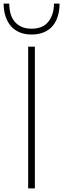

<svg xmlns="http://www.w3.org/2000/svg" viewBox="-72 -1037 348 1057"><path d="M120 0H83V-780H120ZM102 -847Q63 -847 34.5 -859.5Q6 -872 -13 -894.5Q-32 -917 -42 -948.5Q-52 -980 -52 -1017H-21Q-21 -989 -14.5 -964Q-8 -939 7 -920Q22 -901 45.5 -890Q69 -879 102 -879Q164 -879 194.5 -918Q225 -957 225 -1017H256Q256 -980 246.5 -948.5Q237 -917 218 -894.5Q199 -872 170 -859.5Q141 -847 102 -847Z"/></svg>

Font: Tanohe Sans ExtraLight
Style: Regular
Weight: 250
Designer: Village Type and Design LLC & Cristiano Sobral
Foundry: Cooper Hewitt Smithsonian Design Museum
Version: Version 1.00;September 29, 2021;FontCreator 13.0.0.2655 64-b